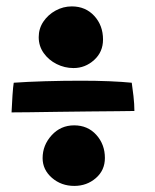

<svg xmlns="http://www.w3.org/2000/svg" viewBox="-20 -630 498 615"><path d="M215.5 -412Q187 -412 161.5 -424.8Q136 -437.5 120 -460Q104 -482.5 104 -511Q104 -538.5 119 -560.8Q134 -583 158.2 -596.2Q182.5 -609.5 210 -609.5Q254 -609.5 282 -579Q310 -548.5 310 -503.5Q310 -463.5 281.5 -437.8Q253 -412 215.5 -412ZM17 -270Q18 -295.5 20 -324.5Q22 -353.5 24 -365Q65 -368 124.2 -369.8Q183.5 -371.5 240 -371.5Q287.5 -371.5 330 -369.8Q372.5 -368 402 -365Q404.5 -349 407.5 -322.5Q410.5 -296 410.5 -274.5Q394.5 -274 355.5 -273.8Q316.5 -273.5 266.5 -273Q216.5 -272.5 166 -271.8Q115.5 -271 75.2 -270.5Q35 -270 17 -270ZM218 -34.5Q176 -34.5 146.2 -60.5Q116.5 -86.5 116.5 -123.5Q116.5 -165 145.5 -196.8Q174.5 -228.5 217.5 -228.5Q261 -228.5 288.5 -198Q316 -167.5 316 -124Q316 -84.5 287 -59.5Q258 -34.5 218 -34.5Z"/></svg>

Font: Grandstander
Style: Bold
Weight: 700
Designer: Tyler Finck
Foundry: Etcetera Type Co
Version: Version 1.200; ttfautohint (v1.8.3)